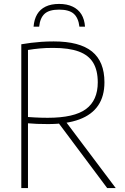

<svg xmlns="http://www.w3.org/2000/svg" viewBox="-20 -958 637 978"><path d="M88.5 0V-732.5Q112.5 -736.5 137.8 -739.8Q163 -743 191.5 -745Q220 -747 253.5 -747Q385 -747 448.5 -695.8Q512 -644.5 512 -539Q512 -468 480 -420.8Q448 -373.5 384.2 -349.8Q320.5 -326 224.5 -326Q192 -326 168.8 -327Q145.5 -328 122.5 -330V0ZM526 0 264 -350.5H306L569.5 0ZM222.5 -358Q358 -358 418 -402.5Q478 -447 478 -538.5Q478 -599.5 454.8 -638.2Q431.5 -677 381.5 -695.5Q331.5 -714 251 -714Q212 -714 182.8 -711.2Q153.5 -708.5 122.5 -703.5V-362Q142 -360.5 157.5 -359.8Q173 -359 188.2 -358.5Q203.5 -358 222.5 -358ZM151 -822Q154 -859.5 169.2 -885.2Q184.5 -911 212.5 -924.5Q240.5 -938 281 -938Q321.5 -938 350.2 -924.2Q379 -910.5 394.8 -884.8Q410.5 -859 413 -822H384.5Q379.5 -866.5 355.8 -887.8Q332 -909 281 -909Q230.5 -909 207.2 -887.8Q184 -866.5 179.5 -822Z"/></svg>

Font: Encode Sans SC SemiCondensed Thin
Style: Regular
Weight: 250
Width: 4
Designer: Multiple Designers
Foundry: Impallari Type
Version: Version 3.002